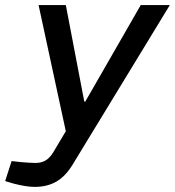

<svg xmlns="http://www.w3.org/2000/svg" viewBox="-88 -523 685 752"><path d="M47.9 209Q32.2 209 11 205.8Q-10.3 202.5 -34.7 196.1L-67.8 186.2L-42.5 107.8L-7.3 111.8Q9.5 113 24.7 114.2Q40 115.3 50 115.3Q74.9 115.3 91.7 104.8Q108.4 94.3 122.2 70.8L177.7 -22.5L182.7 6H173L63.1 -503.2H169.8L242.1 -125.1H246L463.3 -503.2H577.2L197.6 119.8Q169.3 167 133.2 188Q97.1 209 47.9 209Z"/></svg>

Font: REM Medium
Style: Italic
Weight: 500
Italic angle: -11°
Designer: Octavio Pardo
Foundry: Ashler Design
Version: Version 1.005;gftools[0.9.28]